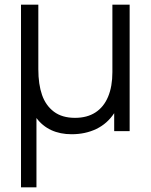

<svg xmlns="http://www.w3.org/2000/svg" viewBox="-20 -560 644 820"><path d="M69.7 240V-540H143.7V-264.3Q143.7 -200 159.5 -154.7Q175.3 -109.3 210.2 -83Q245.2 -56.7 300.3 -56.7Q352 -56.7 387.6 -79.8Q423.2 -102.8 441.6 -146.8Q460 -190.7 460 -252V-540H533.7V0H467.7V-76.7Q438.2 -31.8 391.3 -9.2Q344.5 13.3 286 13.3Q237 13.3 198.9 -4.3Q160.8 -22 135.7 -56V240Z"/></svg>

Font: Manrope
Style: Regular
Weight: 400
Designer: Mikhail Sharanda
Foundry: Mikhail Sharanda
Version: Version 4.503